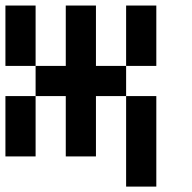

<svg xmlns="http://www.w3.org/2000/svg" viewBox="-20 -576 707 707"><path d="M333.3 -333.3H444.4V-222.2H333.3V0H222.2V-222.2H111.1V-333.3H222.2V-555.6H333.3ZM555.6 111.1H444.4V-222.2H555.6ZM555.6 -333.3H444.4V-555.6H555.6ZM111.1 0H0V-222.2H111.1ZM111.1 -333.3H0V-555.6H111.1Z"/></svg>

Font: Pixeloid Sans
Style: Regular
Weight: 400
Designer: GGBotNet
Foundry: GGBotNet
Version: 0.5